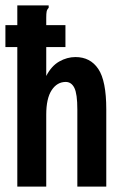

<svg xmlns="http://www.w3.org/2000/svg" viewBox="-25 -690 445 710"><path d="M39 -670H155V-661Q149 -655 147.5 -647.5Q146 -640 146 -624V-409Q165 -446 194 -462.5Q223 -479 254 -479Q309 -479 338.5 -435Q368 -391 368 -286V0H261V-285Q261 -343 250 -365Q239 -387 218 -387Q186 -387 166 -356.5Q146 -326 146 -266V0H39ZM-5 -516V-597H217V-516Z"/></svg>

Font: Inconsolata Condensed ExtraBold
Style: Regular
Weight: 800
Width: 3
Monospace: yes
Designer: Raph Levien, Cyreal, Brenton Simpson
Foundry: Raph Levien, Cyreal, Google
Version: Version 3.001; ttfautohint (v1.8.2.53-6de2)